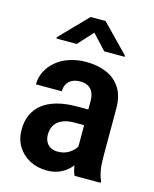

<svg xmlns="http://www.w3.org/2000/svg" viewBox="-114 -827 733 914"><g transform="rotate(15 252.5 -370.0)"><path d="M321.3 -113.3V-362.3Q321.3 -388.2 313.2 -405.8Q305.2 -423.3 289.3 -432.1Q273.4 -440.9 249.5 -440.9Q226.6 -440.9 210.2 -432.4Q193.8 -423.8 185.3 -408.7Q176.8 -393.6 176.8 -373H49.3Q49.3 -405.8 63.7 -435.5Q78.1 -465.3 105 -488.5Q131.8 -511.7 169.9 -524.9Q208 -538.1 254.9 -538.1Q311 -538.1 354.7 -519.3Q398.4 -500.5 423.6 -461.2Q448.7 -421.9 448.7 -360.8V-125Q448.7 -85 453.6 -56.9Q458.5 -28.8 468.3 -8.3V0H339.4Q330.1 -20.5 325.7 -51.5Q321.3 -82.5 321.3 -113.3ZM337.9 -321.8 338.9 -244.6H272Q245.6 -244.6 225.6 -238.3Q205.6 -231.9 192.4 -220.5Q179.2 -209 172.6 -192.9Q166 -176.8 166 -157.7Q166 -136.7 173.8 -121.8Q181.6 -106.9 196.3 -98.6Q210.9 -90.3 231.4 -90.3Q261.2 -90.3 283 -102.8Q304.7 -115.2 316.7 -132.6Q328.6 -149.9 327.6 -165.5L360.4 -112.3Q355 -93.3 343 -72.3Q331.1 -51.3 312.3 -32.5Q293.5 -13.7 266.8 -2Q240.2 9.8 205.1 9.8Q157.7 9.8 120.1 -10Q82.5 -29.8 60.8 -65.2Q39.1 -100.6 39.1 -147.5Q39.1 -188.5 53.5 -220.7Q67.9 -252.9 95.9 -275.4Q124 -297.9 166.5 -309.8Q209 -321.8 265.1 -321.8ZM291.5 -750 423.3 -614.7V-608.9H322.8L254.4 -682.6L187 -608.9H87.4V-615.7L217.8 -750Z"/></g></svg>

Font: Roboto SemiCondensed SemiBold
Style: Regular
Weight: 600
Width: 4
Designer: Christian Robertson
Foundry: Google
Version: Version 3.009; 2024